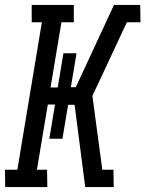

<svg xmlns="http://www.w3.org/2000/svg" viewBox="-31 -755 587 775"><path d="M-10 0 -11 -70H39L138 -665H97V-735H267V-665H217L173 -402H202L225 -540H278L255 -403H275L429 -735H535L536 -665H481L381 -451L342 -368L382 -70H427L428 0H313L274 -302L270 -332H244L221 -195H168L191 -333H162L118 -70H159L160 0Z"/></svg>

Font: Iosevka Curly Slab
Style: Italic
Weight: 400
Italic angle: -9°
Monospace: yes
Designer: Belleve Invis
Foundry: Belleve Invis
Version: Version 22.1.2; ttfautohint (v1.8.4)